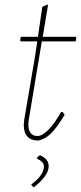

<svg xmlns="http://www.w3.org/2000/svg" viewBox="-20 -610 356 840"><path d="M148 5Q84 5 84 -64L86 -86L133 -362L143 -429H72L68 -433L71 -449H146L165 -580L187 -590L190 -587L167 -449H311L314 -445L311 -429H163L106 -87L104 -67Q104 -15 144 -15Q165 -15 192.5 -43Q220 -71 247 -120H254L263 -108Q227 -49 202.5 -25.5Q178 -2 148 5ZM155 69Q193 86 193 117Q193 159 127 210L117 199L118 196Q172 156 172 118Q172 98 142 84V80Q147 73 155 69Z"/></svg>

Font: Alegreya Sans Thin
Style: Italic
Weight: 100
Italic angle: -7°
Designer: Juan Pablo del Peral
Foundry: Huerta Tipografica
Version: Version 2.007